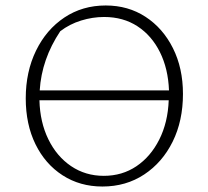

<svg xmlns="http://www.w3.org/2000/svg" viewBox="-20 -673 761 701"><path d="M354 8Q272 8 208.5 -33Q145 -74 109.5 -146.5Q74 -219 74 -314Q74 -411 111.5 -488Q149 -565 215 -609Q281 -653 366 -653Q448 -653 511.5 -611.5Q575 -570 611.5 -497Q648 -424 648 -330Q648 -232 610.5 -156Q573 -80 506.5 -36Q440 8 354 8ZM200 -559Q132 -457 125 -343H597Q594 -422 564 -482.5Q534 -543 482 -577Q430 -611 360 -611Q318 -611 276 -598Q234 -585 200 -559ZM359 -31Q426 -31 478 -66Q530 -101 561.5 -163.5Q593 -226 596 -307H124Q126 -227 156.5 -164.5Q187 -102 239.5 -66.5Q292 -31 359 -31Z"/></svg>

Font: Piazzolla SC ExtraLight
Style: Regular
Weight: 200
Designer: Juan Pablo del Peral
Foundry: Huerta Tipografica
Version: Version 1.330